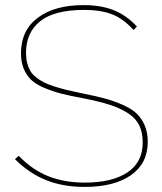

<svg xmlns="http://www.w3.org/2000/svg" viewBox="-20 -735 642 760"><path d="M508.8 -616.2Q468.3 -661.1 423.3 -678.5Q378.4 -695.8 313 -695.8Q195.3 -695.8 139.2 -651.1Q83 -606.4 83 -525.9Q83 -503.9 87.4 -486.3Q91.8 -468.8 99.6 -455.1Q107.4 -441.4 121.6 -429.9Q135.7 -418.5 152.1 -409.9Q168.5 -401.4 193.6 -393.3Q218.8 -385.3 244.6 -378.9Q270.5 -372.6 307.1 -365.2Q360.4 -354.5 395.5 -345Q430.7 -335.4 465.6 -320.1Q500.5 -304.7 520.5 -285.9Q540.5 -267.1 552.7 -238.8Q564.9 -210.4 564.9 -173.8Q564.9 -88.4 498.5 -41.7Q432.1 4.9 314.9 4.9Q230 4.9 163.1 -21.7Q96.2 -48.3 39.1 -105L54.2 -118.2Q107.4 -63 170.9 -37.6Q234.4 -12.2 315.9 -12.2Q423.8 -12.2 484.4 -52.5Q544.9 -92.8 544.9 -170.9Q544.9 -210.4 531.5 -238.3Q518.1 -266.1 487.3 -286.4Q456.5 -306.6 414.8 -320.1Q373 -333.5 308.1 -346.2Q255.4 -356 221.4 -364.7Q187.5 -373.5 154.5 -387.5Q121.6 -401.4 103.3 -418.9Q85 -436.5 74 -462.9Q63 -489.3 63 -523.9Q63 -614.7 129.6 -664.8Q196.3 -714.8 311 -714.8Q379.4 -714.8 429.9 -694.8Q480.5 -674.8 522 -629.9Z"/></svg>

Font: Rawline Thin
Style: Regular
Weight: 250
Designer: Matt McInerney, Pablo Impallari, Rodrigo Fuenzalida
Foundry: Matt McInerney, Pablo Impallari, Rodrigo Fuenzalida
Version: Version 4.020;PS 004.020;hotconv 1.0.88;makeotf.lib2.5.64775